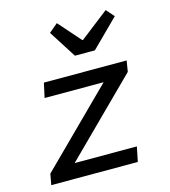

<svg xmlns="http://www.w3.org/2000/svg" viewBox="-111 -840 823 930"><g transform="rotate(-15 300.0 -375.5)"><path d="M31 0 41 -55 405 -416H109L125 -489H540L531 -434L168 -74H480L465 0ZM304 -576 216 -714 260 -751 358 -640H362L505 -751L540 -711L404 -576Z"/></g></svg>

Font: Source Code Pro ExtraLight Medium
Style: Italic
Weight: 500
Italic angle: -11°
Monospace: yes
Version: Version 1.016;hotconv 1.0.116;makeotfexe 2.5.65601